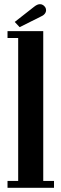

<svg xmlns="http://www.w3.org/2000/svg" viewBox="-20 -899 294 919"><path d="M16 0V-33H67V-717H16V-750H187V-33H238.5V0ZM74 -769 50.5 -794 143 -866.5Q150.5 -872.5 157.5 -875.8Q164.5 -879 171.5 -879Q180 -879 186.5 -874.5Q193 -870 197 -863.5Q200.5 -857.5 200.5 -850Q200.5 -840.5 193.5 -832.2Q186.5 -824 173 -818.5Z"/></svg>

Font: Imbue 24pt
Style: Bold
Weight: 700
Designer: Tyler Finck
Foundry: Etcetera Type Company
Version: Version 1.102